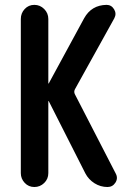

<svg xmlns="http://www.w3.org/2000/svg" viewBox="-20 -750 540 770"><path d="M63.5 -55.7V-673.8Q63.5 -697.3 79.1 -713.9Q94.7 -730.5 117.7 -730.5Q140.6 -730.5 157.2 -713.9Q173.8 -697.3 173.8 -673.8V-416V-415Q175.8 -415 175.8 -416L317.4 -676.8Q346.7 -729.5 407.2 -730.5Q426.8 -730.5 437.5 -712.9Q448.2 -695.3 438.5 -676.8L280.3 -391.6Q275.4 -381.8 280.3 -372.1L444.3 -53.7Q454.1 -35.2 442.9 -17.6Q431.6 0 411.1 0Q382.8 0 358.9 -15.1Q335 -30.3 322.3 -54.7L175.8 -343.8Q175.8 -344.7 173.8 -344.7V-343.8V-55.7Q173.8 -32.2 157.2 -16.1Q140.6 0 117.7 0Q94.7 0 79.1 -16.6Q63.5 -33.2 63.5 -55.7Z"/></svg>

Font: Rounded-X Mgen+ 1m medium
Style: Regular
Weight: 500
Designer: [Source Han Sans]
Ryoko NISHIZUKA  (kana & ideographs); Paul D. Hunt (Latin, Greek & Cyrillic); Wenlong ZHANG  (bopomofo
Version: Version 1.059.20150602